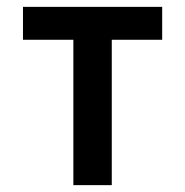

<svg xmlns="http://www.w3.org/2000/svg" viewBox="-20 -540 540 560"><path d="M194 0V-424H47V-520H453V-424H306V0Z"/></svg>

Font: Zed Mono
Style: Bold
Weight: 700
Monospace: yes
Designer: Belleve Invis
Foundry: Belleve Invis
Version: Version 1.0.0; ttfautohint (v1.8.4)